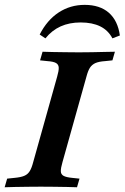

<svg xmlns="http://www.w3.org/2000/svg" viewBox="-39 -789 525 809"><path d="M131.5 -2.4Q106.5 -2.4 78.2 -2Q50 -1.6 24.2 -1.2Q-1.6 -0.8 -19.4 0L-8.9 -36.3L21.8 -39.5Q48.4 -41.9 62.9 -48Q77.4 -54 85.9 -67.3Q94.4 -80.6 100.8 -105.6L201.6 -465.3Q208.9 -490.3 208.5 -503.6Q208.1 -516.9 197.2 -523.4Q186.3 -529.8 160.5 -531.5L129.8 -534.7L140.3 -571Q158.1 -570.2 183.1 -569.8Q208.1 -569.4 236.7 -569Q265.3 -568.5 291.1 -568.5H292.7H294.4Q319.4 -568.5 347.6 -569Q375.8 -569.4 401.6 -570.2Q427.4 -571 445.2 -571L434.7 -534.7L404 -531.5Q378.2 -529.8 363.3 -523.4Q348.4 -516.9 339.9 -503.6Q331.5 -490.3 325 -465.3L224.2 -105.6Q216.9 -80.6 217.3 -67.3Q217.7 -54 229 -48Q240.3 -41.9 265.3 -39.5L296 -36.3L285.5 0Q268.5 -0.8 243.1 -1.2Q217.7 -1.6 189.5 -2Q161.3 -2.4 134.7 -2.4H133.9ZM317.7 -768.5Q381.5 -768.5 419.4 -735.5Q457.3 -702.4 466.1 -639.5L434.7 -627.4Q416.9 -661.3 383.5 -677.8Q350 -694.4 300.8 -694.4Q253.2 -694.4 216.5 -677.8Q179.8 -661.3 152.4 -627.4L128.2 -643.5Q159.7 -704.8 208.5 -736.7Q257.3 -768.5 317.7 -768.5Z"/></svg>

Font: Playfair 9pt
Style: Bold Italic
Weight: 700
Italic angle: -15.6°
Designer: Claus Eggers Sørensen
Foundry: Claus Eggers Sørensen
Version: Version 2.203